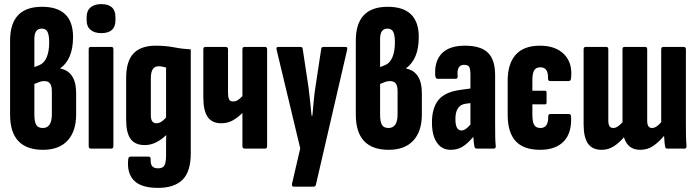

<svg xmlns="http://www.w3.org/2000/svg" viewBox="-20 -722 3386 933"><path d="M189 6Q29 6 29 -165V-525Q29 -689 184 -689Q335 -689 335 -542Q335 -435 273 -390V-389Q310 -382 330 -352.5Q350 -323 350 -268V-166Q350 -84 308.5 -39Q267 6 189 6ZM147 -396 170 -405Q194 -414 206.5 -443Q219 -472 219 -516Q219 -551 211 -567Q203 -583 183 -583Q147 -583 147 -533ZM188 -100Q232 -100 232 -167V-278Q232 -305 223 -316.5Q214 -328 195 -328Q183 -328 170.5 -323.5Q158 -319 147 -314V-165Q147 -131 156 -115.5Q165 -100 188 -100Z M421 0Q411 0 411 -12V-483Q411 -494 421 -494H521Q531 -494 531 -483V-12Q531 0 521 0ZM472 -561Q439 -561 420 -577Q401 -593 401 -623V-639Q401 -670 420 -686Q439 -702 472 -702Q541 -702 541 -639V-623Q541 -561 472 -561Z M748 191Q666 191 631 155Q596 119 603 52Q604 39 615 39H702Q712 39 712 51Q711 75 719.5 85.5Q728 96 748 96Q772 96 779.5 81Q787 66 787 32V-19Q787 -32 787 -42.5Q787 -53 788 -64H786Q763 -42 737 -29.5Q711 -17 684 -17Q636 -17 614.5 -47Q593 -77 593 -140V-343Q593 -424 628.5 -462Q664 -500 737 -500Q785 -500 826 -492Q867 -484 907 -482V23Q907 112 867 151.5Q827 191 748 191ZM740 -123Q763 -123 787 -151V-394Q779 -396 769.5 -398Q760 -400 750 -400Q713 -400 713 -342V-161Q713 -123 740 -123Z M1168 0Q1158 0 1158 -12V-173Q1137 -152 1112 -137.5Q1087 -123 1056 -123Q1010 -123 989 -154Q968 -185 968 -249V-482Q968 -494 978 -494H1077Q1088 -494 1088 -482V-272Q1088 -250 1093 -239.5Q1098 -229 1113 -229Q1126 -229 1137 -236.5Q1148 -244 1158 -255V-482Q1158 -494 1168 -494H1268Q1278 -494 1278 -482V-12Q1278 0 1268 0Z M1407 185Q1397 185 1399 171L1439 -1L1324 -481Q1321 -494 1331 -494H1440Q1450 -494 1451 -484L1479 -299Q1483 -268 1487 -230.5Q1491 -193 1494 -160H1498Q1501 -193 1504.5 -231Q1508 -269 1513 -300L1541 -485Q1543 -494 1552 -494H1659Q1670 -494 1667 -481L1515 176Q1513 185 1503 185Z M1869 6Q1709 6 1709 -165V-525Q1709 -689 1864 -689Q2015 -689 2015 -542Q2015 -435 1953 -390V-389Q1990 -382 2010 -352.5Q2030 -323 2030 -268V-166Q2030 -84 1988.5 -39Q1947 6 1869 6ZM1827 -396 1850 -405Q1874 -414 1886.5 -443Q1899 -472 1899 -516Q1899 -551 1891 -567Q1883 -583 1863 -583Q1827 -583 1827 -533ZM1868 -100Q1912 -100 1912 -167V-278Q1912 -305 1903 -316.5Q1894 -328 1875 -328Q1863 -328 1850.5 -323.5Q1838 -319 1827 -314V-165Q1827 -131 1836 -115.5Q1845 -100 1868 -100Z M2170 6Q2127 6 2103 -29Q2079 -64 2079 -127Q2079 -197 2110.5 -236Q2142 -275 2216 -285L2266 -292V-358Q2266 -387 2260 -397Q2254 -407 2235 -407Q2198 -407 2204 -351Q2205 -339 2193 -339H2107Q2097 -339 2095 -353Q2090 -424 2126.5 -462Q2163 -500 2239 -500Q2316 -500 2351 -466Q2386 -432 2386 -356V-127Q2386 -83 2386.5 -56.5Q2387 -30 2389 -13Q2390 0 2380 0H2296Q2287 0 2285 -11Q2282 -29 2280 -57Q2251 -23 2226.5 -8.5Q2202 6 2170 6ZM2193 -144Q2193 -88 2222 -88Q2242 -88 2266 -117V-221L2243 -218Q2193 -211 2193 -144Z M2605 6Q2524 6 2485.5 -36.5Q2447 -79 2447 -164V-331Q2447 -412 2486 -456Q2525 -500 2604 -500Q2680 -500 2721.5 -458Q2763 -416 2755 -343Q2754 -328 2744 -328H2653Q2643 -328 2643 -341Q2645 -395 2606 -395Q2585 -395 2576 -380.5Q2567 -366 2567 -332V-281H2629Q2636 -281 2636 -272V-225Q2636 -215 2629 -215H2567V-167Q2567 -129 2576 -114.5Q2585 -100 2606 -100Q2645 -100 2644 -155Q2644 -168 2654 -168H2744Q2755 -168 2755 -155Q2759 -76 2719.5 -35Q2680 6 2605 6Z M2904 6Q2858 6 2837 -24.5Q2816 -55 2816 -118V-482Q2816 -494 2826 -494H2926Q2936 -494 2936 -482V-135Q2936 -100 2960 -100Q2980 -100 3005 -128V-482Q3005 -494 3014 -494H3115Q3125 -494 3125 -482V-135Q3125 -100 3148 -100Q3169 -100 3193 -128V-482Q3193 -494 3203 -494H3303Q3313 -494 3313 -482V-127Q3313 -91 3313.5 -62.5Q3314 -34 3316 -13Q3317 0 3307 0H3222Q3213 0 3212 -10Q3210 -20 3209 -34Q3208 -48 3207 -62Q3182 -32 3154.5 -13Q3127 6 3091 6Q3030 6 3012 -55Q2989 -28 2962.5 -11Q2936 6 2904 6Z"/></svg>

Font: Sofia Sans Extra Condensed ExtraBold
Style: Regular
Weight: 800
Designer: Botio Nikoltchev, Ani Petrova
Foundry: lettersoup
Version: Version 4.101; ttfautohint (v1.8.4.7-5d5b)